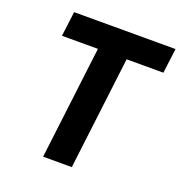

<svg xmlns="http://www.w3.org/2000/svg" viewBox="-127 -809 865 918"><g transform="rotate(20 305.5 -350.0)"><path d="M192 0 262 -574H79L95 -700H611L595 -574H408L338 0Z"/></g></svg>

Font: Inclusive Sans
Style: Italic
Weight: 400
Italic angle: -7°
Designer: Olivia King
Foundry: Olivia King
Version: Version 2.004